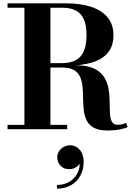

<svg xmlns="http://www.w3.org/2000/svg" viewBox="-20 -770 800 1144"><path d="M206 -378.5V-394H350.5Q398.5 -394 430.8 -411Q463 -428 479.2 -464.5Q495.5 -501 495.5 -560.5Q495.5 -620 479.2 -655.8Q463 -691.5 430.8 -707.8Q398.5 -724 350.5 -724H25V-750H375.5Q458.5 -750 521.5 -729.8Q584.5 -709.5 620.2 -667.5Q656 -625.5 656 -560.5Q656 -495.5 622.5 -455.5Q589 -415.5 526.2 -397Q463.5 -378.5 375.5 -378.5ZM25 0V-26H380.5V0ZM125.5 -14.5V-735.5H280.5V-14.5ZM620.5 7.5Q569.5 7.5 540.2 -8.2Q511 -24 497.2 -50.8Q483.5 -77.5 479.5 -111Q475.5 -144.5 475.2 -180Q475 -215.5 472.2 -248.8Q469.5 -282 458.5 -309Q447.5 -336 422 -351.8Q396.5 -367.5 350.5 -367.5H206V-381H430.5Q499 -381 539.5 -362Q580 -343 600 -311.2Q620 -279.5 626.5 -241.8Q633 -204 633.2 -166.2Q633.5 -128.5 635 -96.8Q636.5 -65 646 -45.8Q655.5 -26.5 681 -26.5Q697 -26.5 709 -29.8Q721 -33 731.5 -38L740.5 -12.5Q728.5 -6 696 0.8Q663.5 7.5 620.5 7.5ZM319.5 354V332Q358.5 332 390.5 314.5Q422.5 297 440.5 264Q458.5 231 455 184H462Q462.5 196 453 208.5Q443.5 221 427.8 229.5Q412 238 393.5 238Q358.5 238 339.8 216.8Q321 195.5 321 167Q321 147.5 331.5 131.2Q342 115 359.8 105.2Q377.5 95.5 398.5 95.5Q431 95.5 454.8 122Q478.5 148.5 478.5 195.5Q478.5 239.5 459.2 275.5Q440 311.5 404.2 332.8Q368.5 354 319.5 354Z"/></svg>

Font: Bodoni Moda SC 9pt
Style: Bold
Weight: 700
Designer: Owen Earl
Foundry: indestructible type
Version: Version 2.005